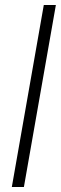

<svg xmlns="http://www.w3.org/2000/svg" viewBox="-20 -743 242 763"><path d="M27 0 154 -723H202L75 0Z"/></svg>

Font: Archivo SemiBold Thin
Style: Italic
Weight: 250
Italic angle: -10°
Version: Version 2.001